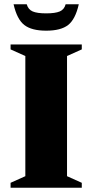

<svg xmlns="http://www.w3.org/2000/svg" viewBox="-20 -878 432 898"><path d="M362.5 -23V0H29.5V-23L98.5 -54V-616L29.5 -647V-670H362.5V-647L293.5 -616V-54ZM196 -815.5Q238.5 -815.5 259.5 -824.5Q280.5 -833.5 287 -858H348.5Q332.5 -787.5 298.5 -761Q264.5 -734.5 196 -734.5Q128 -734.5 93.8 -761Q59.5 -787.5 43.5 -858H105Q112 -833.5 132.8 -824.5Q153.5 -815.5 196 -815.5Z"/></svg>

Font: Newsreader 16pt ExtraBold
Style: Regular
Weight: 800
Designer: Hugues Gentile
Foundry: Production Type
Version: Version 1.003; ttfautohint (v1.8.3)